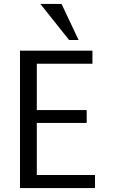

<svg xmlns="http://www.w3.org/2000/svg" viewBox="-20 -948 601 970"><path d="M460 2H81V-692H447V-626H166V-392H418V-327H166V-64H460ZM377 -746H329L184 -928H291Z"/></svg>

Font: Repo Regular
Style: Regular
Weight: 400
Designer: Stefan Peev
Foundry: Context Ltd
Version: Version 1.502